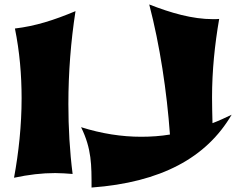

<svg xmlns="http://www.w3.org/2000/svg" viewBox="-20 -778 1060 862"><path d="M319 -728C221 -687 139 -661 47 -650C68 -547 77 -442 77 -337C77 -215 64 -94 43 20C109 6 168 -1 228 -1C253 -1 279 1 306 3C293 -99 287 -205 287 -311C287 -452 298 -593 319 -728ZM1020 -263C991 -249 963 -236 934 -225C933 -265 932 -309 932 -341C932 -460 944 -577 964 -693C955 -692 946 -692 937 -692C843 -692 747 -720 650 -758C698 -574 729 -367 743 -174C701 -167 657 -164 614 -164C526 -164 436 -178 344 -207C392 -109 391 -36 391 64C703 41 907 -70 1020 -263Z"/></svg>

Font: Shojumaru
Style: Regular
Weight: 400
Designer: Astigmatic (AOETI)
Foundry: Astigmatic (AOETI)
Version: Version 1.000